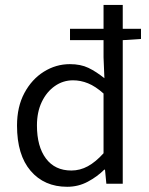

<svg xmlns="http://www.w3.org/2000/svg" viewBox="-20 -733 594 766"><path d="M248 12.2Q156.7 12.2 102.3 -51.3Q47.9 -114.7 47.9 -231.9Q47.9 -307.1 77.4 -362.1Q106.9 -417 155 -447Q203.1 -477.1 258.8 -477.1Q301.8 -477.1 332.8 -462.2Q363.8 -447.3 396.5 -420.9L393.1 -504.4V-572.8H259.3V-618.2H393.1V-713.4H469.7V-618.2H542.5V-577.6L469.7 -572.8V0H404.3L398.9 -56.2H396Q368.2 -28.3 330.3 -8.1Q292.5 12.2 248 12.2ZM264.6 -52.7Q299.3 -52.7 330.6 -69.8Q361.8 -86.9 393.1 -121.6V-359.9Q360.8 -388.7 331.3 -400.6Q301.8 -412.6 271.5 -412.6Q231.4 -412.6 198.7 -389.6Q166 -366.7 146.7 -326.4Q127.4 -286.1 127.4 -232.4Q127.4 -148.4 163.3 -100.6Q199.2 -52.7 264.6 -52.7Z"/></svg>

Font: Varta Light
Style: Regular
Weight: 400
Version: Version 1.004